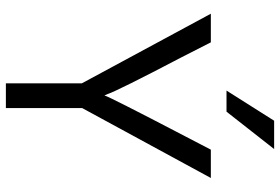

<svg xmlns="http://www.w3.org/2000/svg" viewBox="-166 -760 930 637"><g transform="rotate(90 298.5 -442.0)"><path d="M339 3H257V-249L26 -677H121L172 -577Q225 -476 256.5 -412.5Q288 -349 292 -336L297 -324Q306 -349 425 -577L477 -677H571L339 -250ZM351 -729H281L381 -887H475Z"/></g></svg>

Font: Hind Siliguri Fixed
Style: Regular
Weight: 400
Designer: Jyotish Sonowal
Foundry: Indian Type Foundry
Version: Version 1.001;October 28, 2021;FontCreator 12.0.0.2565 64-bi